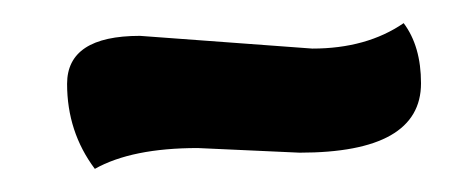

<svg xmlns="http://www.w3.org/2000/svg" viewBox="-20 -475 391 166"><path d="M239 -343 151 -347Q94 -347 62 -329Q38 -361 38 -402.5Q38 -444 101 -444L250 -433Q297 -433 329 -455Q344 -435 344 -403Q344 -343 239 -343Z"/></svg>

Font: Paprika
Style: Regular
Weight: 400
Designer: Eduardo Rodriguez Tunni
Foundry: Eduardo Rodriguez Tunni
Version: Version 1.001